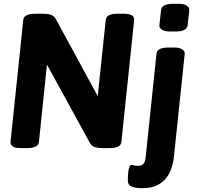

<svg xmlns="http://www.w3.org/2000/svg" viewBox="-20 -774 1035 1006"><path d="M626 -702Q658 -702 670.5 -694Q683 -686 683 -670L616 -30Q613 2 553 2H515Q493 2 477 -3Q461 -8 451 -25L239 -412L226 -435L184 -30Q181 2 121 2H92Q60 2 47.5 -6Q35 -14 35 -30L102 -670Q105 -702 165 -702H208Q230 -702 246 -697Q262 -692 272 -675L476 -300L492 -270L534 -670Q537 -702 597 -702ZM891 -525Q921 -525 934.5 -515.5Q948 -506 948 -494L891 50Q885 101 865 137.5Q845 174 810.5 193Q776 212 728 212Q713 212 695 210Q677 208 663.5 200Q650 192 650 173Q650 126 655.5 108Q661 90 668 90Q672 90 680 92.5Q688 95 703 95Q722 95 731.5 84.5Q741 74 743 52L800 -493Q803 -525 863 -525ZM915 -754Q945 -754 958.5 -744.5Q972 -735 972 -723L963 -641Q961 -625 945 -617Q929 -609 900 -609H872Q842 -609 828.5 -618.5Q815 -628 815 -640L824 -722Q827 -754 887 -754Z"/></svg>

Font: Asap VF Beta
Style: Italic
Weight: 400
Italic angle: -6°
Designer: Pablo Cosgaya
Foundry: Pablo Cosgaya
Version: Version 1.007